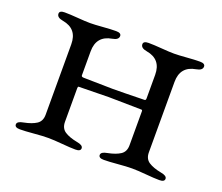

<svg xmlns="http://www.w3.org/2000/svg" viewBox="-84 -574 809 699"><g transform="rotate(20 320.0 -225.0)"><path d="M445 -352Q445 -412 387 -422Q363 -426 363 -441Q363 -453 383 -453Q403 -453 434 -450.5Q465 -448 483 -448Q500 -448 531 -450.5Q562 -453 582 -453Q602 -453 602 -441Q602 -426 578 -422Q520 -412 520 -352V-79Q520 -54 537.5 -42.5Q555 -31 586 -25Q610 -21 610 -9Q610 3 590 3Q571 3 537.5 0Q504 -3 483 -3Q462 -3 428 0Q394 3 375 3Q355 3 355 -9Q355 -21 379 -25Q410 -31 427.5 -42.5Q445 -54 445 -79V-211Q445 -216 441 -216Q335 -218 314 -218Q288 -218 198 -216Q195 -216 195 -209V-79Q195 -54 212.5 -42.5Q230 -31 261 -25Q285 -21 285 -9Q285 3 265 3Q246 3 212.5 0Q179 -3 158 -3Q137 -3 103 0Q69 3 50 3Q30 3 30 -9Q30 -21 54 -25Q85 -31 102.5 -42.5Q120 -54 120 -79V-352Q120 -412 62 -422Q38 -426 38 -441Q38 -453 58 -453Q78 -453 109 -450.5Q140 -448 158 -448Q175 -448 206 -450.5Q237 -453 257 -453Q277 -453 277 -441Q277 -426 253 -422Q195 -412 195 -352V-259Q195 -253 205 -253Q307 -251 317 -251Q352 -251 440 -253Q445 -253 445 -261Z"/></g></svg>

Font: EB Garamond SC 12
Style: Regular
Weight: 400
Version: Version 0.016 ; ttfautohint (v0.97) -l 8 -r 50 -G 200 -x 0 -